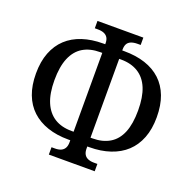

<svg xmlns="http://www.w3.org/2000/svg" viewBox="-131 -861 1007 1007"><g transform="rotate(20 373.0 -357.0)"><path d="M245 16V-25H265Q284 -25 297.5 -31Q311 -37 318 -49.5Q325 -62 325 -81V-93H314Q249 -93 197.5 -110.5Q146 -128 110 -161.5Q74 -195 55 -245Q36 -295 36 -361Q36 -428 55.5 -478Q75 -528 111 -561.5Q147 -595 198.5 -612Q250 -629 314 -629H325V-634Q325 -653 318 -665Q311 -677 297 -683Q283 -689 262 -689H245V-730H501V-689H484Q462 -689 447.5 -683Q433 -677 426.5 -665Q420 -653 420 -634V-629H431Q497 -629 548.5 -612Q600 -595 636 -561.5Q672 -528 691 -478Q710 -428 710 -361Q710 -295 690.5 -245Q671 -195 635 -161.5Q599 -128 547 -110.5Q495 -93 431 -93H420V-81Q420 -62 427 -49.5Q434 -37 448 -31Q462 -25 481 -25H501V16ZM315 -141H326V-581H315Q258 -581 219 -557.5Q180 -534 159.5 -485.5Q139 -437 139 -361Q139 -287 159.5 -238.5Q180 -190 219 -165.5Q258 -141 315 -141ZM420 -142H431Q487 -142 526.5 -165.5Q566 -189 586 -237.5Q606 -286 606 -361Q606 -436 586 -484.5Q566 -533 526.5 -557.5Q487 -582 431 -582H420Z"/></g></svg>

Font: Noto Serif Condensed
Style: Regular
Weight: 400
Width: 3
Designer: Monotype Design Team
Foundry: Monotype Imaging Inc.
Version: Version 2.015